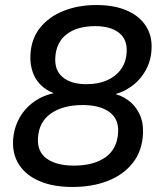

<svg xmlns="http://www.w3.org/2000/svg" viewBox="-20 -734 640 764"><path d="M268 10Q193 10 139 -12.5Q85 -35 57 -77Q29 -119 32 -175Q35 -226 59 -267.5Q83 -309 124 -335Q165 -361 214 -366L213 -357Q178 -366 151.5 -387.5Q125 -409 112 -442Q99 -475 101 -515Q104 -579 139 -623Q174 -667 232.5 -690.5Q291 -714 364 -714Q434 -714 484 -692.5Q534 -671 560 -631.5Q586 -592 583 -538Q581 -492 559 -453Q537 -414 500.5 -388.5Q464 -363 420 -355L421 -364Q460 -357 489.5 -335.5Q519 -314 535 -280.5Q551 -247 549 -202Q546 -134 509 -86.5Q472 -39 410 -14.5Q348 10 268 10ZM274 -75Q353 -75 400 -108.5Q447 -142 450 -208Q453 -261 415 -288.5Q377 -316 309 -316Q230 -316 182 -282Q134 -248 131 -183Q128 -130 166.5 -102.5Q205 -75 274 -75ZM324 -399Q371 -399 406 -414.5Q441 -430 461.5 -458.5Q482 -487 484 -527Q487 -577 453.5 -603.5Q420 -630 359 -630Q287 -630 245 -597.5Q203 -565 200 -504Q197 -454 230 -426.5Q263 -399 324 -399Z"/></svg>

Font: Nunito Sans 10pt SemiBold
Style: Italic
Weight: 600
Italic angle: -9°
Designer: Vernon Adams
Foundry: Vernon Adams
Version: Version 3.101;gftools[0.9.27]